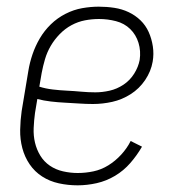

<svg xmlns="http://www.w3.org/2000/svg" viewBox="-20 -548 540 576"><path d="M213 8Q184 8 156.5 2Q129 -4 106.5 -18.5Q84 -33 69 -55Q54 -77 47 -103.5Q40 -130 40.5 -158.5Q41 -187 45 -215L65 -335Q69 -360 77.5 -385Q86 -410 99.5 -433Q113 -456 132.5 -475Q152 -494 176.5 -506.5Q201 -519 226.5 -523.5Q252 -528 276 -528Q300 -528 323 -524.5Q346 -521 366 -511.5Q386 -502 401.5 -487Q417 -472 426 -452Q435 -432 438.5 -409Q442 -386 438 -363Q433 -334 415.5 -308Q398 -282 372 -265.5Q346 -249 317 -242.5Q288 -236 259 -236Q238 -236 216.5 -237.5Q195 -239 174.5 -240Q154 -241 132.5 -243.5Q111 -246 92 -251L85 -209Q82 -187 81 -164Q80 -141 85 -120Q90 -99 101 -81Q112 -63 129.5 -51Q147 -39 169 -34Q191 -29 213 -29Q237 -29 260.5 -34Q284 -39 305 -52Q326 -65 343.5 -84Q361 -103 372 -125L406 -108Q391 -82 371 -59Q351 -36 325 -20.5Q299 -5 270 1.5Q241 8 213 8ZM266 -271Q287 -271 309 -276Q331 -281 350.5 -294Q370 -307 382.5 -327Q395 -347 399 -368Q403 -395 395.5 -419.5Q388 -444 370.5 -461Q353 -478 328 -484.5Q303 -491 277 -491Q256 -491 235 -487Q214 -483 194.5 -472.5Q175 -462 159 -445.5Q143 -429 132 -410Q121 -391 115 -370.5Q109 -350 105 -329L98 -288Q117 -282 138.5 -279.5Q160 -277 181 -276Q202 -275 223.5 -273Q245 -271 266 -271Z"/></svg>

Font: Iosevka Curly Slab Extralight
Style: Italic
Weight: 200
Italic angle: -9°
Monospace: yes
Designer: Belleve Invis
Foundry: Belleve Invis
Version: Version 22.1.2; ttfautohint (v1.8.4)